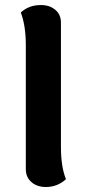

<svg xmlns="http://www.w3.org/2000/svg" viewBox="-20 -731 346 766"><path d="M163.1 15.1Q127.9 15.1 105.5 -4.4Q83 -23.9 83 -56.2V-550.8Q83 -628.4 63 -681.2Q95.2 -710.9 143.1 -710.9Q177.7 -710.9 200.4 -692.1Q223.1 -673.3 223.1 -641.1V-146Q223.1 -64.9 243.2 -16.1Q209 15.1 163.1 15.1Z"/></svg>

Font: Arima
Style: Bold
Weight: 700
Designer: Joana Correia and Natanael Gama
Foundry: NDISCOVER
Version: Version 1.100;Glyphs 3.1.2 (3151)